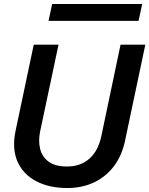

<svg xmlns="http://www.w3.org/2000/svg" viewBox="-20 -926 745 958"><path d="M315.9 12.2Q226.1 12.2 160.9 -21.7Q95.7 -55.7 67.4 -119.6Q39.1 -183.6 57.6 -272.9L148.4 -703.1H272L180.2 -270Q170.4 -223.6 180.2 -183.6Q189.9 -143.6 222.7 -119.4Q255.4 -95.2 314.5 -95.2Q381.8 -95.2 426 -134.3Q470.2 -173.3 485.8 -247.6L581.5 -703.1H705.1L604 -224.1Q588.4 -149.4 548.1 -96.4Q507.8 -43.5 448.5 -15.6Q389.2 12.2 315.9 12.2ZM222.2 -821.8 240.2 -906.2H689.5L671.4 -821.8Z"/></svg>

Font: Schibsted Grotesk SemiBold
Style: Italic
Weight: 600
Italic angle: -12°
Designer: Bakken & Baeck AS, Henrik Kongsvoll
Foundry: Schibsted ASA
Version: Version 1.100;gftools[0.9.25]